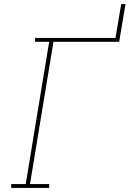

<svg xmlns="http://www.w3.org/2000/svg" viewBox="-20 -921 640 941"><path d="M35 0V-19H106L221 -716H152V-735H546L574 -901H595L564 -716H242L127 -19H221V0Z"/></svg>

Font: Iosevka HT Thin Extended
Style: Italic
Weight: 100
Width: 7
Italic angle: -9°
Monospace: yes
Designer: Belleve Invis
Foundry: Belleve Invis
Version: Version 32.3.0; ttfautohint (v1.8.4)